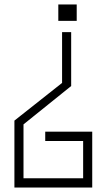

<svg xmlns="http://www.w3.org/2000/svg" viewBox="-20 -573 473 866"><path d="M326 -553V-479H243V-553ZM260 -199V-428H301V-185L86 -12V231H355V63H184V21H396V273H45V-29Z"/></svg>

Font: Ekushey Kolom
Style: Regular
Weight: 400
Designer: Al Mamun Sumon
Foundry: Al Mamun Sumon
Version: Version 1.0